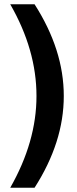

<svg xmlns="http://www.w3.org/2000/svg" viewBox="-20 -770 362 900"><path d="M142 110Q210 4 244.5 -103.5Q279 -211 279 -320Q279 -429 244.5 -536.5Q210 -644 142 -750H28Q151 -536 151 -320Q151 -106 28 110Z"/></svg>

Font: Geist SemBd
Style: Regular
Weight: 400
Designer: Basement.studio, Andrés Briganti, Mateo Zaragoza
Foundry: Basement.studio, Vercel, Andrés Briganti, Guido Ferreyra, Mateo Zaragoza
Version: Version 1.401